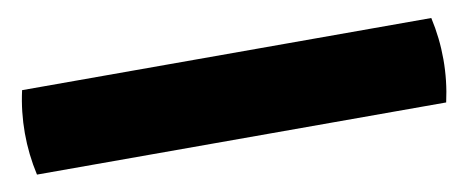

<svg xmlns="http://www.w3.org/2000/svg" viewBox="-37 -13 638 262"><g transform="rotate(-10 282.0 118.5)"><path d="M-1 177Q-7.5 148 -7.5 118.5Q-7.5 89 -1 60H566Q572.5 89 572.5 118.5Q572.5 148 566 177Z"/></g></svg>

Font: Signika Light
Style: Bold
Weight: 700
Version: Version 2.003;gftools[0.9.32]